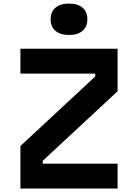

<svg xmlns="http://www.w3.org/2000/svg" viewBox="-20 -1079 790 1099"><path d="M96.9 -243.3 525.3 -641.3V-657.8H96.9V-800H653.1V-556.7L224.7 -158.7V-142.2H653.1V0H96.9ZM269.9 -968.7Q269.9 -1011.3 297.4 -1034.9Q324.8 -1058.5 375 -1058.5Q425.2 -1058.5 452.6 -1034.9Q480.1 -1011.3 480.1 -968.7Q480.1 -926.1 452.6 -902.5Q425.2 -878.9 375 -878.9Q324.8 -878.9 297.4 -902.5Q269.9 -926.1 269.9 -968.7Z"/></svg>

Font: Martian Mono VF sWd Rg
Style: Regular
Weight: 400
Width: 6
Monospace: yes
Designer: Roman Shamin
Foundry: Evil Martians
Version: Version 1.100